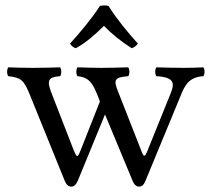

<svg xmlns="http://www.w3.org/2000/svg" viewBox="-20 -681 787 713"><path d="M203 -398C209 -404 209 -425 203 -431C173 -430 138 -429 102 -429C64 -429 37 -430 11 -431C5 -425 5 -404 11 -398C58 -393 69 -383 90 -331L221 -8C227 6 235 12 245 12C254 12 262 6 269 -10L370 -256L473 -8C479 6 487 12 497 12C506 12 514 6 520 -9L651 -326C667 -367 684 -395 735 -398C741 -404 741 -425 735 -431C715 -430 693 -429 663 -429C633 -429 591 -430 561 -431C555 -425 555 -404 561 -398C636 -394 626 -365 612 -330L528 -122C518 -97 514 -97 506 -118L420 -337C401 -384 403 -394 456 -398C462 -404 462 -425 456 -431C426 -430 386 -429 356 -429C331 -429 298 -430 268 -431C262 -425 262 -404 268 -398C315 -394 327 -365 345 -320L351 -304L281 -127C268 -94 266 -93 253 -125L173 -331C154 -379 155 -395 203 -398ZM383 -659C372 -662 362 -661 351 -659C322 -613 276 -559 240 -519C246 -510 253 -504 262 -502C301 -524 334 -553 366 -585C396 -554 431 -526 469 -502C478 -504 487 -512 492 -519C456 -559 412 -612 383 -659Z"/></svg>

Font: Libertinus Math
Style: Regular
Weight: 400
Designer: Philipp H. Poll, Khaled Hosny
Foundry: Caleb Maclennan
Version: Version 7.050;RELEASE